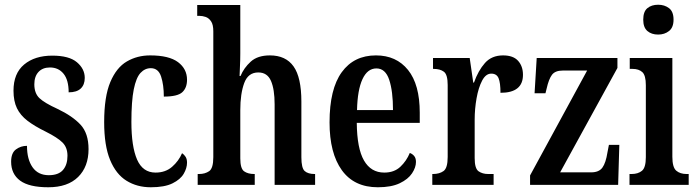

<svg xmlns="http://www.w3.org/2000/svg" viewBox="-20 -781 2943 811"><path d="M184 10Q103 10 65 -18Q27 -46 27 -98Q27 -135 47.5 -150Q68 -165 94 -165Q94 -108 117.5 -74.5Q141 -41 186 -41Q227 -41 246 -63Q265 -85 265 -123Q265 -158 244 -179Q223 -200 173 -225Q126 -248 96 -271Q66 -294 51.5 -324Q37 -354 37 -398Q37 -471 82 -508.5Q127 -546 201 -546Q272 -546 305 -518Q338 -490 338 -452Q338 -423 321 -407Q304 -391 270 -391Q270 -443 248.5 -469.5Q227 -496 191 -496Q160 -496 142.5 -477Q125 -458 125 -425Q125 -387 146.5 -366.5Q168 -346 223 -321Q286 -291 320 -254.5Q354 -218 354 -151Q354 -77 310 -33.5Q266 10 184 10Z M617 10Q559 10 514.5 -17.5Q470 -45 445 -105.5Q420 -166 420 -265Q420 -373 446 -434.5Q472 -496 516 -521.5Q560 -547 614 -547Q694 -547 732 -518.5Q770 -490 770 -444Q770 -410 750 -391.5Q730 -373 672 -373Q672 -422 660.5 -457.5Q649 -493 617 -493Q592 -493 573.5 -473Q555 -453 545 -403.5Q535 -354 535 -266Q535 -162 559 -107Q583 -52 637 -52Q679 -52 707 -76.5Q735 -101 749 -134Q758 -128 764 -118.5Q770 -109 770 -94Q770 -71 756 -47Q742 -23 708.5 -6.5Q675 10 617 10Z M815 0V-46H821Q846 -46 863.5 -58Q881 -70 881 -117V-649Q881 -677 871.5 -691Q862 -705 848.5 -709.5Q835 -714 823 -714H813V-760H995V-555Q995 -526 993.5 -498.5Q992 -471 992 -460H996Q1010 -494 1039 -520.5Q1068 -547 1120 -547Q1187 -547 1220 -500.5Q1253 -454 1253 -352V-117Q1253 -71 1267 -58.5Q1281 -46 1309 -46H1311V0H1140V-340Q1140 -404 1124.5 -439.5Q1109 -475 1071 -475Q1028 -475 1011.5 -430Q995 -385 995 -316V-112Q995 -69 1011 -57.5Q1027 -46 1054 -46H1056V0Z M1576 10Q1476 10 1424 -62Q1372 -134 1372 -264Q1372 -405 1423.5 -476Q1475 -547 1568 -547Q1654 -547 1703.5 -485.5Q1753 -424 1753 -305V-262H1487Q1488 -154 1517.5 -103Q1547 -52 1603 -52Q1645 -52 1671 -76.5Q1697 -101 1711 -135Q1722 -131 1729.5 -122Q1737 -113 1737 -97Q1737 -74 1720.5 -49Q1704 -24 1668.5 -7Q1633 10 1576 10ZM1640 -316Q1640 -396 1624 -444Q1608 -492 1570 -492Q1532 -492 1511 -446.5Q1490 -401 1488 -316Z M1806 0V-46H1809Q1836 -46 1853.5 -58.5Q1871 -71 1871 -118V-422Q1871 -466 1855 -478Q1839 -490 1812 -490H1809V-536H1964L1979 -432H1982Q2000 -483 2028.5 -515Q2057 -547 2105 -547Q2148 -547 2168.5 -524Q2189 -501 2189 -465Q2189 -389 2094 -389Q2094 -431 2086 -450.5Q2078 -470 2055 -470Q2032 -470 2016.5 -440.5Q2001 -411 1993 -366Q1985 -321 1985 -276V-113Q1985 -69 2001.5 -57.5Q2018 -46 2042 -46H2065V0Z M2219 0V-40L2460 -483H2357Q2325 -483 2311.5 -465Q2298 -447 2289 -407L2284 -387H2238L2247 -536H2588V-494L2346 -53H2477Q2510 -53 2524.5 -73Q2539 -93 2546 -138L2552 -169H2596L2591 0Z M2760 -635Q2732 -635 2714.5 -650Q2697 -665 2697 -698Q2697 -732 2714.5 -746.5Q2732 -761 2760 -761Q2787 -761 2806 -746.5Q2825 -732 2825 -698Q2825 -665 2806 -650Q2787 -635 2760 -635ZM2639 0V-46H2648Q2675 -46 2691.5 -59.5Q2708 -73 2708 -117V-421Q2708 -463 2693 -476.5Q2678 -490 2652 -490H2640V-536H2820V-119Q2820 -74 2836.5 -60Q2853 -46 2880 -46H2889V0Z"/></svg>

Font: Noto Serif Tamil ExtraCondensed SemiBold
Style: Italic
Weight: 600
Width: 2
Italic angle: -12°
Designer: Indian Type Foundry, Tom Grace, and the Monotype Design Team
Foundry: Monotype Imaging Inc.
Version: Version 2.003; ttfautohint (v1.8.4.7-5d5b)